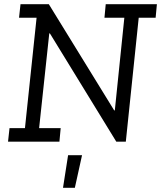

<svg xmlns="http://www.w3.org/2000/svg" viewBox="-20 -670 762 908"><path d="M25 -64H98L153 -586H70L77 -650H211L520 -148H523L568 -586H474L480 -650H722L716 -586H636L575 0H530L216 -512H213L165 -64H267L261 0H18ZM368 64 334 218H278L302 64Z"/></svg>

Font: Zilla Slab Regular
Style: Italic
Weight: 400
Italic angle: -6°
Designer: Typotheque.com
Foundry: Typotheque type foundry
Version: Version 1.1; 2017; ttfautohint (v1.6)